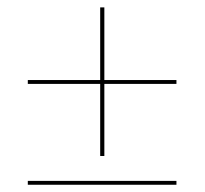

<svg xmlns="http://www.w3.org/2000/svg" viewBox="-20 -437 556 522"><path d="M55.6 65.3V54.8H459.7V65.3ZM252.4 -12.9V-208.9H55.6V-219.4H252.4V-416.9H263.7V-219.4H459.7V-208.9H263.7V-12.9Z"/></svg>

Font: Playfair 144pt SemiCondensed SemiBold
Style: Regular
Weight: 600
Width: 4
Designer: Claus Eggers Sørensen
Foundry: Claus Eggers Sørensen
Version: Version 2.203